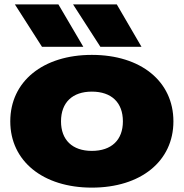

<svg xmlns="http://www.w3.org/2000/svg" viewBox="-20 -841 841 878"><path d="M400 17C624 17 773 -104 773 -286C773 -469 624 -590 400 -590C177 -590 27 -469 27 -286C27 -104 177 17 400 17ZM247 -821H48L172 -627H361ZM514 -821H314L439 -627H627ZM400 -151C311 -151 259 -201 259 -286C259 -372 311 -422 400 -422C490 -422 542 -372 542 -286C542 -201 490 -151 400 -151Z"/></svg>

Font: Bounded ExtBd
Style: Regular
Weight: 800
Designer: Vlad Churkin
Version: Version 3.0